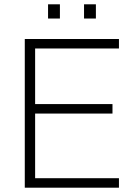

<svg xmlns="http://www.w3.org/2000/svg" viewBox="-20 -871 622 891"><path d="M95 0V-690H532V-646H143V-388H502V-344H143V-44H532V0ZM203 -785V-851H258V-785ZM370 -785V-851H425V-785Z"/></svg>

Font: Oxanium ExtraLight ExtraLight
Style: Regular
Weight: 250
Version: Version 2.000